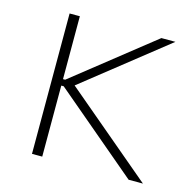

<svg xmlns="http://www.w3.org/2000/svg" viewBox="-83 -603 689 687"><g transform="rotate(15 261.5 -260.0)"><path d="M93 0H131V-263H140L451 0H504L177 -276L485 -520H433L139 -287H131V-520H93Z"/></g></svg>

Font: Fixel Display ExtraLight
Style: Regular
Weight: 200
Designer: AlfaBravo + MacPaw
Foundry: Kyrylo Tkachov, Marchela Mozhyna, Serhii Makarenko, Maria Weinstein, Zakhar Kryvoshyya
Version: Version 1.211